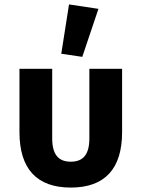

<svg xmlns="http://www.w3.org/2000/svg" viewBox="-20 -836 640 868"><path d="M216 -210Q216 -157 236.5 -131Q257 -105 300 -105Q343 -105 363.5 -131Q384 -157 384 -210V-525H532V-239Q532 -114 473.5 -51Q415 12 300 12Q185 12 126.5 -51Q68 -114 68 -239V-525H216ZM257 -593 292 -816 425 -796 352 -579Z"/></svg>

Font: iA Writer Duo V
Style: Regular
Weight: 400
Designer: Mike Abbink, Paul van der Laan, Pieter van Rosmalen, Oliver Reichenstein
Foundry: Information Architects Inc.
Version: Version 2.000